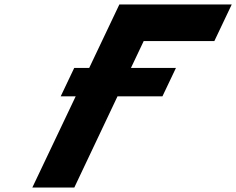

<svg xmlns="http://www.w3.org/2000/svg" viewBox="-20 -845 1064 865"><path d="M509.4 -411H711.8L772.7 -539H570L627.4 -660H945.7L1024.1 -825H517.8L381.9 -539H314.4L253.5 -411H321L125.6 0H314.7Z"/></svg>

Font: Hussar
Style: BdSuprExtOblFive
Weight: 700
Foundry: Cannot Into Space Fonts
Version: Version 2.00